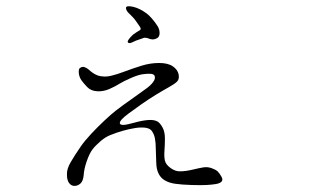

<svg xmlns="http://www.w3.org/2000/svg" viewBox="-20 -603 1040 631"><path d="M242 -379Q238 -375 239 -363Q240 -351 247 -340Q254 -330 266.5 -317Q279 -304 300 -303Q320 -302 339.5 -310.5Q359 -319 373 -328Q386 -336 410 -346.5Q434 -357 449 -359Q463 -361 474 -360.5Q485 -360 488 -354Q492 -345 483 -333Q474 -321 458 -310Q442 -298 412 -277Q382 -256 360 -239Q346 -228 324 -207.5Q302 -187 280 -163.5Q258 -140 245 -121Q225 -92 212 -69.5Q199 -47 200 -29Q200 -11 207 -1.5Q214 8 225 8Q235 8 244 0.5Q253 -7 255 -27Q256 -47 265 -73Q274 -99 284 -112Q294 -125 311 -139.5Q328 -154 345 -160Q382 -175 423 -182Q441 -185 455.5 -183.5Q470 -182 477 -175Q486 -164 489 -149Q492 -134 492 -114Q493 -93 493.5 -69Q494 -45 502 -31Q515 -5 556 1Q577 4 609.5 5Q642 6 659 5Q676 4 688.5 2Q701 0 707 -5Q714 -11 708 -22Q702 -33 695 -40Q688 -46 675 -50.5Q662 -55 649 -53Q636 -51 613 -45.5Q590 -40 573 -40Q557 -39 541 -50.5Q525 -62 522 -75Q519 -88 520.5 -108Q522 -128 522 -148Q522 -170 514 -184.5Q506 -199 497 -204Q486 -210 466.5 -208.5Q447 -207 422 -200Q397 -193 386.5 -192.5Q376 -192 374 -197Q371 -207 404 -231Q420 -243 445 -260.5Q470 -278 493 -292Q516 -306 535 -316.5Q554 -327 562 -335Q570 -343 567 -358.5Q564 -374 548 -385Q532 -396 503 -396Q474 -396 445 -387Q416 -378 389.5 -368Q363 -358 349 -355Q335 -351 322 -351.5Q309 -352 301 -355Q291 -359 283.5 -364.5Q276 -370 272 -374Q265 -380 257.5 -382.5Q250 -385 242 -379ZM395 -580Q393 -577 395 -571.5Q397 -566 402 -561Q407 -556 415 -548Q423 -540 428 -532Q434 -524 439.5 -515.5Q445 -507 440 -504Q435 -501 428.5 -497Q422 -493 417 -489Q395 -468 401 -463Q405 -459 416 -464.5Q427 -470 434 -472Q440 -474 445.5 -476Q451 -478 454 -479Q458 -479 461.5 -478.5Q465 -478 467 -477Q473 -474 480.5 -473.5Q488 -473 497 -478Q505 -483 504.5 -496Q504 -509 496 -520Q480 -544 463 -558Q440 -575 420 -580Q412 -582 405 -582.5Q398 -583 395 -580Z"/></svg>

Font: Hannari
Style: Regular
Weight: 400
Version: Version 1.12